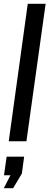

<svg xmlns="http://www.w3.org/2000/svg" viewBox="-28 -743 260 1010"><path d="M118 -723H212L111 0H18ZM27 179H-7L7 81H99L87 170L41 247H-8Z"/></svg>

Font: Archivo Narrow Medium
Style: Italic
Weight: 500
Italic angle: -8°
Designer: Hector Gatti
Foundry: Omnibus-Type
Version: Version 2.001